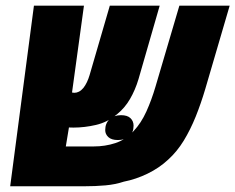

<svg xmlns="http://www.w3.org/2000/svg" viewBox="-20 -651 823 671"><path d="M15.6 0 98.6 -631.3H273.4L224.6 -275.9L188.5 -354.5Q202.6 -340.3 216.3 -333.5Q230 -326.7 240.2 -326.7Q248 -326.7 256.1 -330.8Q264.2 -335 271.5 -343.8Q278.3 -352.5 283.7 -363.8Q289.1 -375 293 -388.2L363.8 -631.3H538.1L463.9 -374Q452.6 -336.4 434.3 -304.9Q416 -273.4 388.7 -251.5Q355.5 -223.6 315.4 -214.4Q275.4 -205.1 236.8 -205.1Q221.7 -205.1 210.2 -205.8Q198.7 -206.5 185.3 -209.7Q171.9 -212.9 150.9 -220.2L233.4 -281.2L210 -139.2H307.6Q347.2 -139.2 383.1 -150.9Q418.9 -162.6 447.3 -193.4Q473.1 -220.7 491.5 -261.2Q509.8 -301.8 523.4 -348.1L606.9 -631.3H782.7L697.3 -339.8Q682.6 -290 664.1 -243.9Q645.5 -197.8 622.1 -159.4Q598.6 -121.1 567.9 -93.3Q536.6 -64 495.8 -44.2Q455.1 -24.4 412.6 -16.1Q383.3 -6.3 348.9 -3.2Q314.5 0 272.9 0ZM392.1 -161.6Q369.6 -161.6 358.6 -171.9Q347.7 -182.1 347.7 -196.3Q347.7 -220.2 363 -234.4Q378.4 -248.5 402.8 -248.5Q425.3 -248.5 436 -238Q446.8 -227.5 446.8 -211.9Q446.8 -187 431.2 -174.3Q415.5 -161.6 392.1 -161.6Z"/></svg>

Font: Open Sans SemiCondensed ExtraBold
Style: Italic
Weight: 800
Width: 4
Italic angle: -12°
Designer: Monotype Design Team
Foundry: Monotype Imaging Inc.
Version: Version 3.003